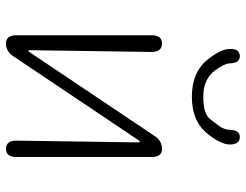

<svg xmlns="http://www.w3.org/2000/svg" viewBox="-112 -728 839 656"><g transform="rotate(90 308.0 -399.5)"><path d="M128 0Q100 0 100 -36V-497Q100 -533 128 -533Q157 -533 157 -497L151 -81Q151 -76 153 -76Q155 -76 160 -84L445 -509Q461 -533 489 -533Q516 -533 516 -497V-36Q516 0 488 0Q459 0 460 -37L466 -452Q466 -457 463.5 -457Q461 -457 456 -449L171 -24Q155 0 128 0ZM183 -689Q149 -731 147 -761Q144 -797 170 -799Q195 -800 196 -764Q197 -745 221 -713Q251 -674 310 -674Q369 -674 387 -698Q398 -713 409 -727Q422 -744 423 -764Q424 -800 449 -799Q475 -797 473 -761Q471 -732 437 -689Q394 -635 310 -635Q226 -635 183 -689Z"/></g></svg>

Font: Resource Han Rounded CN Light
Style: Regular
Weight: 300
Designer: Cyano Hao (round all glyphs); Ryoko NISHIZUKA 西塚涼子 (kana, bopomofo & ideographs); Paul D. Hunt (Latin, Greek & Cyrillic)
Foundry: Cyano Hao
Version: 0.990